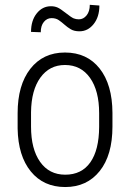

<svg xmlns="http://www.w3.org/2000/svg" viewBox="-20 -752 531 782"><path d="M51.8 -291Q51.8 -405.3 103.5 -471.7Q155.3 -538.1 244.6 -538.1Q334.5 -538.1 386 -472.7Q437.5 -407.2 438 -292.5V-236.3Q438 -120.1 386 -55.2Q334 9.8 245.6 9.8Q157.2 9.8 105.5 -53.7Q53.7 -117.2 51.8 -228.5ZM106.4 -236.3Q106.4 -145 143.3 -92.8Q180.2 -40.5 245.6 -40.5Q312.5 -40.5 347.9 -90.8Q383.3 -141.1 383.8 -234.9V-291Q383.8 -382.3 346.7 -434.8Q309.6 -487.3 244.6 -487.3Q181.6 -487.3 144.5 -436Q107.4 -384.8 106.4 -294.9ZM384.8 -729.5Q384.8 -683.1 361.3 -653.8Q337.9 -624.5 303.7 -624.5Q282.2 -624.5 268.3 -632.8Q254.4 -641.1 242.9 -651.4Q231.4 -661.6 219.5 -669.9Q207.5 -678.2 189.9 -678.2Q171.4 -678.2 158.7 -662.8Q146 -647.5 146 -620.6L106.4 -622.1Q106.4 -668.5 129.6 -697.5Q152.8 -726.6 187.5 -726.6Q202.6 -726.6 214.4 -721.4Q226.1 -716.3 248.3 -698.7Q270.5 -681.2 280 -677.2Q289.6 -673.3 301.3 -673.3Q319.8 -673.3 332.8 -689.5Q345.7 -705.6 345.7 -732.4Z"/></svg>

Font: Roboto Condensed Light
Style: Regular
Weight: 300
Designer: Google
Version: Version 2.134; 2016